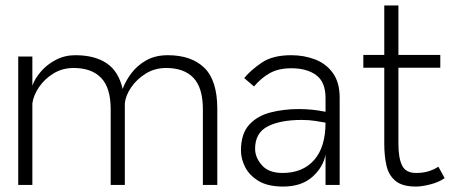

<svg xmlns="http://www.w3.org/2000/svg" viewBox="-20 -680 1663 706"><path d="M47 0V-472H99V-365Q108 -391 130.5 -417Q153 -443 185.5 -460Q218 -477 257 -477Q328 -477 372 -447.5Q416 -418 431 -353Q441 -381 462.5 -410Q484 -439 517.5 -458Q551 -477 597 -477Q684 -477 731.5 -430.5Q779 -384 779 -280V0H726V-278Q726 -357 691.5 -393.5Q657 -430 591 -430Q549 -430 516 -409.5Q483 -389 462.5 -359Q442 -329 439 -300V0H387V-278Q387 -357 352 -393.5Q317 -430 251 -430Q209 -430 176 -409.5Q143 -389 123 -359Q103 -329 99 -300V0Z M1021 6Q965 6 931 -14.5Q897 -35 881.5 -65.5Q866 -96 866 -126Q866 -188 896 -221Q926 -254 974.5 -266.5Q1023 -279 1079 -279Q1129 -279 1177 -269V-320Q1177 -378 1143 -403.5Q1109 -429 1051 -429Q1004 -429 972 -411Q940 -393 914 -362L878 -393Q903 -423 943 -450Q983 -477 1051 -477Q1098 -477 1138.5 -461.5Q1179 -446 1204 -411.5Q1229 -377 1229 -321V0H1177V-112Q1169 -66 1129 -30Q1089 6 1021 6ZM1019 -44Q1093 -44 1135 -91.5Q1177 -139 1177 -229Q1162 -232 1138.5 -235.5Q1115 -239 1090 -239Q1010 -239 964 -215Q918 -191 918 -133Q918 -101 943 -72.5Q968 -44 1019 -44Z M1510 6Q1459 6 1434 -15Q1409 -36 1401 -71.5Q1393 -107 1393 -151V-431H1316V-478H1393V-660H1445V-478H1599V-431H1445V-151Q1445 -99 1458.5 -71.5Q1472 -44 1510 -44Q1535 -44 1555 -50Q1575 -56 1592 -67L1615 -25Q1594 -10 1562.5 -2Q1531 6 1510 6Z"/></svg>

Font: Lil Grotesk Light
Style: Regular
Weight: 300
Designer: Bastien Sozeau
Foundry: NBR — Bastien Sozeau
Version: Version 3.003; ttfautohint (v1.8.4.7-5d5b);gftools[0.9.33]